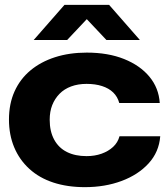

<svg xmlns="http://www.w3.org/2000/svg" viewBox="-20 -763 695 792"><path d="M330 9Q258 9 200 -10Q142 -29 101 -66.5Q60 -104 38.5 -155.5Q17 -207 17 -270Q17 -335 40 -386Q63 -437 105.5 -472.5Q148 -508 207 -527Q266 -546 338 -546Q426 -546 492 -519.5Q558 -493 596.5 -446.5Q635 -400 639 -338H472Q465 -364 447 -381.5Q429 -399 401 -408Q373 -417 337 -417Q302 -417 273.5 -406.5Q245 -396 225.5 -376Q206 -356 195.5 -329.5Q185 -303 185 -269Q185 -221 203.5 -187Q222 -153 256 -136Q290 -119 337 -119Q371 -119 399 -129Q427 -139 446.5 -157Q466 -175 473 -201H641Q636 -136 593 -89Q550 -42 481.5 -16.5Q413 9 330 9ZM119 -598 246 -743H430L557 -598H419L338 -684L257 -598Z"/></svg>

Font: Mona Sans Expanded
Style: Bold
Weight: 700
Width: 7
Designer: Deni Anggara
Foundry: GitHub
Version: Version 2.000